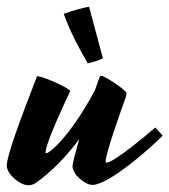

<svg xmlns="http://www.w3.org/2000/svg" viewBox="-81 -522 502 569"><path d="M232 -43C232 -67 273 -181 292 -235C293 -238 294 -244 294 -246C292 -256 229 -297 220 -297C217 -297 215 -296 214 -293L200 -254C129 -121 67 -68 56 -68C54 -68 54 -69 54 -70C54 -99 121 -239 127 -252C127 -259 57 -292 32 -296C30 -296 29 -297 28 -294C-21 -168 -61 -60 -61 -31C-61 -6 -22 27 3 27C9 27 17 25 22 22C40 10 95 -30 154 -110C143 -71 134 -39 134 -29C134 -5 171 26 193 26C239 26 358 -76 401 -120C394 -128 385 -138 379 -144C356 -124 256 -40 235 -40C233 -40 232 -41 232 -43ZM224 -349 183 -502C170 -500 141 -493 108 -481C129 -421 160 -368 179 -334C198 -339 209 -342 224 -349Z"/></svg>

Font: Yesteryear
Style: Regular
Weight: 400
Designer: Astigmatic (AOETI)
Foundry: Astigmatic (AOETI)
Version: Version 1.000